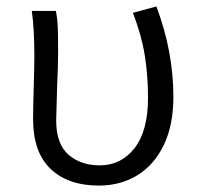

<svg xmlns="http://www.w3.org/2000/svg" viewBox="-20 -565 632 598"><path d="M83 -194Q83 -226 85 -292Q87 -356 87 -389Q87 -476 79 -531H154Q159 -505 160 -479Q161 -453 161 -409Q161 -359 158 -300L155 -190Q155 -117 193 -83.5Q231 -50 291 -50Q357 -50 399 -103.5Q441 -157 441 -261Q441 -329 431 -392Q421 -455 394 -525L467 -545Q520 -405 520 -263Q520 -175 490 -113Q460 -51 407.5 -19Q355 13 288 13Q192 13 137.5 -39Q83 -91 83 -194Z"/></svg>

Font: Nebula Sans Book
Style: Regular
Weight: 400
Designer: Paul D. Hunt for Adobe (as Source Sans)
Foundry: Nebula Entertainment & Broadcasting LLC
Version: Version 1.010